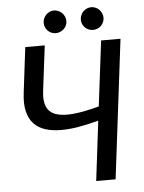

<svg xmlns="http://www.w3.org/2000/svg" viewBox="-59 -939 737 986"><g transform="rotate(-5 309.0 -446.0)"><path d="M58 0ZM496.5 0H396.5L434 -308Q379 -293 328.5 -284.5Q278 -276 234.8 -276.8Q191.5 -277.5 157 -288.8Q122.5 -300 99.8 -324.5Q77 -349 67.5 -388Q58 -427 65 -483L93.5 -717H194L165 -482.5Q159 -433.5 172 -403.5Q185 -373.5 219 -361.2Q253 -349 308.5 -354Q364 -359 443 -380.5L484.5 -717H584.5ZM315.5 -832Q315.5 -820 310.8 -809.5Q306 -799 297.8 -791.2Q289.5 -783.5 278.8 -779Q268 -774.5 256 -774.5Q244.5 -774.5 234 -779Q223.5 -783.5 215.8 -791.2Q208 -799 203.2 -809.5Q198.5 -820 198.5 -832Q198.5 -844 203.2 -855Q208 -866 215.8 -874Q223.5 -882 234 -886.8Q244.5 -891.5 256 -891.5Q268 -891.5 278.8 -886.8Q289.5 -882 297.8 -874Q306 -866 310.8 -855Q315.5 -844 315.5 -832ZM507 -832Q507 -820 502.2 -809.5Q497.5 -799 489.8 -791.2Q482 -783.5 471.2 -779Q460.5 -774.5 448.5 -774.5Q436.5 -774.5 425.8 -779Q415 -783.5 407.2 -791.2Q399.5 -799 394.8 -809.5Q390 -820 390 -832Q390 -844 394.8 -855Q399.5 -866 407.2 -874Q415 -882 425.8 -886.8Q436.5 -891.5 448.5 -891.5Q460.5 -891.5 471.2 -886.8Q482 -882 489.8 -874Q497.5 -866 502.2 -855Q507 -844 507 -832Z"/></g></svg>

Font: Lato Medium
Style: Italic
Weight: 500
Italic angle: -7°
Designer: Lukasz Dziedzic
Foundry: tyPoland Lukasz Dziedzic
Version: Version 2.006; 2014-01-15